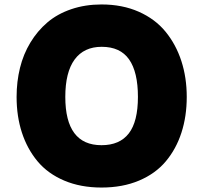

<svg xmlns="http://www.w3.org/2000/svg" viewBox="-20 -840 921 870"><path d="M605 -400.9Q605 -513.7 564.9 -570.8Q524.9 -627.9 440.9 -627.9Q360.4 -627.9 318.1 -570.3Q275.9 -512.7 275.9 -400.9Q275.9 -182.1 439.9 -182.1Q522.5 -182.1 563.7 -235.6Q605 -289.1 605 -400.9ZM826.2 -400.9Q826.2 -313 802.2 -239Q778.3 -165 731.4 -109.1Q684.6 -53.2 610.1 -21.7Q535.6 9.8 439.9 9.8Q345.2 9.8 271 -21.7Q196.8 -53.2 150.1 -109.1Q103.5 -165 79.3 -239Q55.2 -313 55.2 -400.9Q55.2 -470.2 70.6 -532.5Q85.9 -594.7 117.7 -647.2Q149.4 -699.7 194.6 -738.3Q239.7 -776.9 302.7 -798.3Q365.7 -819.8 439.9 -819.8Q534.2 -819.8 608.6 -786.9Q683.1 -753.9 730.2 -696.3Q777.3 -638.7 801.8 -563.5Q826.2 -488.3 826.2 -400.9Z"/></svg>

Font: Sinkin Sans 900 X Black
Style: Regular
Weight: 950
Designer: Keith Bates
Foundry: K-Type
Version: Sinkin Sans (version 1.0)  by Keith Bates   •   © 2014   www